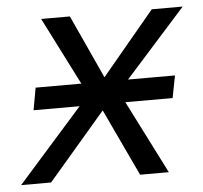

<svg xmlns="http://www.w3.org/2000/svg" viewBox="-84 -573 656 619"><g transform="rotate(-5 244.5 -264.0)"><path d="M438 0H345L243 -217L57 0H-40L170 -237H21L34 -309H182L71 -528H164L258 -323L429 -528H529L333 -309H485L471 -237H318Z"/></g></svg>

Font: Libra Sans
Style: Italic
Weight: 400
Italic angle: -12°
Foundry: Context Ltd
Version: Version 1.002